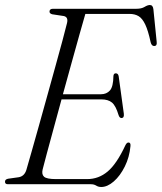

<svg xmlns="http://www.w3.org/2000/svg" viewBox="-21 -735 645 766"><path d="M342 0H10.5Q-1.5 0 -1 -10.5Q-1 -19.5 11.5 -22L54 -28Q76 -32 84 -56.5Q91.5 -82 104.5 -128Q117.5 -174 133.8 -231.8Q150 -289.5 167 -351Q184 -412.5 200 -470Q216 -527.5 228.2 -573Q240.5 -618.5 246.5 -643.5Q252 -667 233.5 -671L187.5 -678Q176.5 -681 176.5 -688.5Q176.5 -700 190.5 -700H523.5Q543.5 -700 555.8 -707.5Q568 -715 577 -715Q589 -715 591 -698L604 -569Q606.5 -552 595 -551.5Q584 -550.5 580 -566.5Q570 -613 558.5 -637.2Q547 -661.5 532 -670.5Q517 -679.5 496 -679.5H319.5Q311 -650.5 296.8 -599.8Q282.5 -549 265.2 -486.5Q248 -424 230 -359H382Q404 -359 417.5 -374Q431 -389 431.5 -432Q432.5 -442.5 441 -442.5Q450.5 -442.5 452.5 -430.5L473 -281.5Q475 -265 464.5 -264Q456 -263.5 452 -276Q441 -313 425.8 -325.8Q410.5 -338.5 383.5 -338.5H224.5Q208 -278 192.8 -222Q177.5 -166 166 -123.2Q154.5 -80.5 149 -58.5Q144.5 -39 155 -29.8Q165.5 -20.5 202.5 -20.5H327Q372.5 -20.5 408.5 -50.8Q444.5 -81 479 -155Q484.5 -166.5 491.5 -166.5Q501 -166.5 499.5 -152Q495.5 -108 477 -70.8Q458.5 -33.5 433 -11.2Q407.5 11 383 11Q371.5 11 362.8 5.5Q354 0 342 0Z"/></svg>

Font: Fraunces 144pt S050 Light
Style: Italic
Weight: 300
Italic angle: -16°
Version: Version 1.000; ttfautohint (v1.8.3)